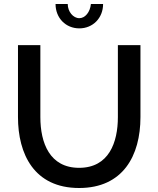

<svg xmlns="http://www.w3.org/2000/svg" viewBox="-20 -936 792 961"><path d="M435 -916C431 -875 406 -845 377 -845C346 -845 319 -878 319 -916H258C258 -846 309 -794 377 -794C445 -794 496 -846 496 -916ZM376 5C595 5 683 -156 683 -350V-710H570V-350C570 -223 525 -96 376 -96C229 -96 182 -220 182 -350V-710H70V-350C70 -166 150 5 376 5Z"/></svg>

Font: FIGSv2-sans-serif SemiBold
Style: Regular
Weight: 600
Designer: Matt McInerney, Pablo Impallari, Rodrigo Fuenzalida,Mirko Velimirovic
Foundry: Matt McInerney, Pablo Impallari, Rodrigo Fuenzalida
Version: Version 4.021;hotconv 1.0.109;makeotfexe 2.5.65596